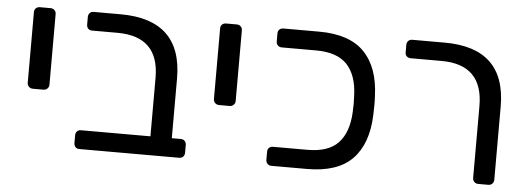

<svg xmlns="http://www.w3.org/2000/svg" viewBox="-43 -683 2187 795"><g transform="rotate(5 1051.0 -285.5)"><path d="M70.8 -254.9V-547.9Q70.8 -559.1 77.4 -564.9Q84 -570.8 94.2 -570.8H138.2Q147.9 -570.8 154.5 -564.5Q161.1 -558.1 161.1 -547.9V-254.9Q161.1 -245.1 154.5 -238.5Q147.9 -231.9 138.2 -231.9H94.2Q84 -231.9 77.4 -238.5Q70.8 -245.1 70.8 -254.9Z M285.2 -22.9V-55.2Q285.2 -64.9 291 -71.5Q296.9 -78.1 307.1 -78.1H596.2V-321.8Q596.2 -492.7 423.8 -493.2H316.9Q307.1 -493.2 301 -499.5Q294.9 -505.9 294.9 -516.1V-547.9Q294.9 -557.6 301 -564.2Q307.1 -570.8 316.9 -570.8H429.2Q685.1 -570.8 685.1 -326.2V-78.1H723.1Q732.9 -78.1 739 -71.5Q745.1 -64.9 745.1 -55.2V-22.9Q745.1 -13.2 739 -6.6Q732.9 0 723.1 0H307.1Q296.9 0 291 -6.6Q285.2 -13.2 285.2 -22.9Z M844.7 -254.9V-547.9Q844.7 -559.1 851.3 -564.9Q857.9 -570.8 868.2 -570.8H912.1Q921.9 -570.8 928.5 -564.5Q935.1 -558.1 935.1 -547.9V-254.9Q935.1 -245.1 928.5 -238.5Q921.9 -231.9 912.1 -231.9H868.2Q857.9 -231.9 851.3 -238.5Q844.7 -245.1 844.7 -254.9Z M1083 -22.9V-56.2Q1083 -67.4 1089.4 -73.2Q1095.7 -79.1 1106 -79.1H1249Q1335.9 -79.1 1377 -123Q1418 -167 1421.9 -251Q1422.9 -265.1 1422.9 -286.1Q1422.9 -306.2 1421.9 -319.8Q1418.9 -404.8 1377.4 -448.5Q1335.9 -492.2 1249 -492.2H1106Q1096.2 -492.2 1089.6 -498.5Q1083 -504.9 1083 -515.1V-547.9Q1083 -559.1 1089.4 -564.9Q1095.7 -570.8 1106 -570.8H1253.9Q1380.9 -570.8 1442.4 -507.3Q1503.9 -443.8 1507.8 -324.2Q1508.8 -310.1 1508.8 -286.1Q1508.8 -262.2 1507.8 -247.1Q1503.9 -127 1442.4 -63.5Q1380.9 0 1253.9 0H1106Q1095.7 0 1089.4 -6.6Q1083 -13.2 1083 -22.9Z M1618.7 -516.1V-547.9Q1618.7 -557.6 1625 -564.2Q1631.3 -570.8 1641.6 -570.8H1776.4Q2030.3 -570.8 2030.3 -327.1V-22.9Q2030.3 -13.2 2023.9 -6.6Q2017.6 0 2007.3 0H1965.3Q1955.6 0 1949 -6.6Q1942.4 -13.2 1942.4 -22.9V-321.8Q1942.4 -493.7 1770.5 -494.1H1641.6Q1631.8 -494.1 1625.2 -500Q1618.7 -505.9 1618.7 -516.1Z"/></g></svg>

Font: Rubik AZ
Style: Regular
Weight: 400
Designer: Hubert and Fischer
Foundry: Hubert & Fischer
Version: Version 2.000